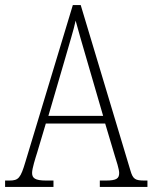

<svg xmlns="http://www.w3.org/2000/svg" viewBox="-22 -734 599 754"><path d="M-2 0H188V-25H159C115 -25 104 -35 104 -55C104 -72 117 -113 124 -135L158 -249H391L428 -125C435 -103 446 -69 446 -55C446 -34 437 -25 394 -25H370V0H557V-25H546C509 -25 500 -30 490 -65L295 -714H264L78 -99C59 -35 51 -25 15 -25H-2ZM168 -279 234 -505C249 -559 268 -618 275 -653C285 -616 301 -560 321 -492L383 -279Z"/></svg>

Font: Noto Serif Georgian Condensed ExtraLight
Style: Regular
Weight: 200
Width: 3
Designer: Monotype Design Team, Akaki Razmadze
Foundry: Google LLC
Version: Version 2.003